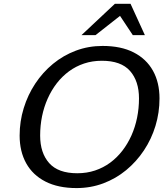

<svg xmlns="http://www.w3.org/2000/svg" viewBox="-20 -948 853 978"><path d="M184.5 -257.5Q184.5 -169 230.5 -117.2Q276.5 -65.5 373.5 -65.5Q422 -65.5 464 -79.5Q506 -93.5 541 -119.2Q576 -145 603.2 -180.2Q630.5 -215.5 649.5 -258Q668.5 -300.5 678.2 -348.2Q688 -396 688 -446.5Q688 -535 642.2 -586.8Q596.5 -638.5 499 -638.5Q450.5 -638.5 408.5 -624.5Q366.5 -610.5 331.5 -584.8Q296.5 -559 269.2 -523.8Q242 -488.5 223 -446Q204 -403.5 194.2 -355.8Q184.5 -308 184.5 -257.5ZM792.5 -446.5Q792.5 -374.5 772 -307Q751.5 -239.5 713.2 -182Q675 -124.5 622.5 -81.2Q570 -38 506 -14Q442 10 370 10Q276.5 10 211.8 -23Q147 -56 113.5 -116.2Q80 -176.5 80 -257.5Q80 -329.5 100.8 -397Q121.5 -464.5 159.5 -522Q197.5 -579.5 250 -622.8Q302.5 -666 366.5 -690Q430.5 -714 502.5 -714Q596.5 -714 661 -681Q725.5 -648 759 -588Q792.5 -528 792.5 -446.5ZM395 -769 565 -928.5H645L718 -769H656.5L583.5 -879H606.5L466.5 -769Z"/></svg>

Font: Newsreader 7pt
Style: Italic
Weight: 400
Italic angle: -17°
Designer: Hugues Gentile
Foundry: Production Type
Version: Version 1.003